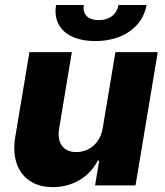

<svg xmlns="http://www.w3.org/2000/svg" viewBox="-20 -759 676 786"><path d="M465.2 -738.6C459.5 -706.3 435.4 -676.8 384.2 -676.8C332.4 -676.8 317.8 -707.4 323.2 -738.6H209.5C194.6 -649.5 256.4 -590.9 370.4 -590.9C483.3 -590.9 564.6 -649.5 579.9 -738.6ZM400.6 -235.4C390.6 -171.9 344.1 -136.4 292.6 -136.4C239.3 -136.4 212.7 -172.6 221.9 -231.9L274.1 -545.5H100.5L42.3 -197.8C22 -74.6 83.5 7.1 195.7 7.1C277.3 7.1 346.6 -34.8 380.3 -101.6H386L369.3 0H534.8L625.7 -545.5H452.4Z"/></svg>

Font: TID UI Extra Bold
Style: Italic
Weight: 800
Italic angle: -9.39999°
Designer: The TID Project Authors
Foundry: Bakken & Bæck
Version: Version 1.001;hotconv 1.0.109;makeotfexe 2.5.65596